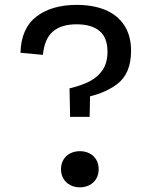

<svg xmlns="http://www.w3.org/2000/svg" viewBox="-20 -762 660 794"><path d="M350.8 -278.8H270L267.5 -396.5Q317.7 -408.5 351.5 -426.1Q385.3 -443.7 404.9 -473.3Q424.5 -503 424.5 -548.2Q424.5 -606.5 391.5 -634Q358.5 -661.5 296.7 -661.5Q233 -661.5 198.3 -631.2Q163.7 -601 157.5 -535.2L64.7 -543.7Q67.2 -644.3 130.2 -693.1Q193.3 -741.8 297.3 -741.8Q365.7 -741.8 416.2 -720.6Q466.7 -699.3 494.3 -656.7Q522 -614 522 -552Q522 -457.3 464 -413.9Q406 -370.5 316.5 -356.5L352.7 -384ZM232.3 -62.2Q232.3 -85 242.7 -102.1Q253 -119.2 270.8 -128Q288.7 -136.8 310.3 -136.8Q332.2 -136.8 349.8 -128Q367.5 -119.2 377.8 -102.1Q388 -85 388 -62.2Q388 -39.5 377.8 -22.5Q367.5 -5.5 349.8 3.6Q332 12.7 310.3 12.7Q288.8 12.7 270.9 3.6Q253 -5.5 242.7 -22.5Q232.3 -39.5 232.3 -62.2Z"/></svg>

Font: Monaspace Xenon Var
Style: Regular
Weight: 400
Designer: Riley Cran and the Lettermatic Team
Version: Version 1.000 (Monaspace Xenon Var)